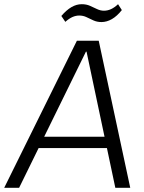

<svg xmlns="http://www.w3.org/2000/svg" viewBox="-49 -894 687 914"><path d="M317 -700H421L571 0H500L363 -648H360L42 0H-29ZM128 -243H482L474 -189H120ZM243 -818Q267 -846 291 -860Q315 -874 340 -874Q362 -874 379 -866.5Q396 -859 412.5 -851Q429 -843 446 -843Q463 -843 479.5 -850.5Q496 -858 513 -874L531 -846Q508 -817 483.5 -803Q459 -789 434 -789Q413 -789 395.5 -797Q378 -805 362.5 -812.5Q347 -820 328 -820Q312 -820 296 -813Q280 -806 262 -790Z"/></svg>

Font: Pathway Extreme 28pt Light
Style: Italic
Weight: 300
Italic angle: -8°
Designer: Eduardo Rodriguez Tunni
Foundry: Eduardo Rodriguez Tunni
Version: Version 1.001;gftools[0.9.26]